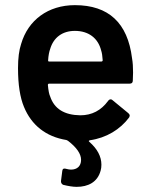

<svg xmlns="http://www.w3.org/2000/svg" viewBox="-20 -539 580 746"><path d="M493 -313C476 -450 402 -519 271 -519C167 -519 89 -461 62 -368C54 -344 50 -313 50 -274C50 -210 58 -160 73 -124C102 -53 158 -8 238 5L244 8C278 34 295 59 295 82C295 107 279 120 256 120C251 120 244 119 237 117C234 116 232 116 230 116C225 116 223 119 222 125L217 164V166C217 172 220 176 225 179C245 184 263 187 278 187C322 187 359 169 371 124C373 117 374 110 374 101C374 69 358 39 327 12C326 11 325 10 325 9C325 8 326 7 329 6C393 -3 447 -36 482 -83C483 -86 484 -88 484 -90C484 -93 482 -96 479 -99L417 -150C415 -152 413 -153 410 -153C406 -153 403 -151 400 -147C373 -110 337 -91 292 -91C230 -92 191 -116 175 -164C171 -172 168 -187 166 -209C166 -212 168 -214 171 -214H484C492 -214 496 -218 496 -226L497 -257C497 -278 496 -296 493 -313ZM271 -419C324 -419 361 -391 373 -343C376 -334 378 -322 379 -305C379 -302 377 -300 374 -300H171C168 -300 167 -301 167 -303V-305C168 -323 171 -338 175 -349C188 -393 222 -419 271 -419Z"/></svg>

Font: Barlow SemiBold Numbers
Style: Regular
Weight: 600
Designer: Jeremy Tribby
Foundry: Tribby Type
Version: Version 1.408